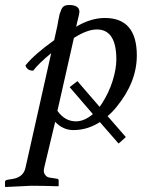

<svg xmlns="http://www.w3.org/2000/svg" viewBox="-39 -511 568 769"><path d="M266 -404Q325 -439 381 -439Q509 -439 509 -289Q509 -182 428 -83Q411 -62 392 -46L465 38L436 64L361 -22Q311 10 255 10Q213 10 182 -23L138 161Q134 177 140 186.5Q146 196 153 198.5Q160 201 171 202L190 205Q196 206 196 213V233L194 235Q126 233 87 233L-17 238L-19 236V217Q-19 211 -9 209L10 206Q55 199 63 161L166 -298Q116 -257 94 -228Q69 -228 63 -249Q97 -292 178 -350L191 -409Q192 -415 195 -431.5Q198 -448 200 -455Q202 -462 206.5 -472.5Q211 -483 218.5 -487Q226 -491 237 -491Q279 -491 279 -464Q279 -459 276.5 -448Q274 -437 270.5 -423.5Q267 -410 266 -404ZM427 -273Q427 -393 349 -393Q310 -393 257 -359L191 -67Q221 -25 265 -25Q299 -25 333 -54L240 -162L271 -186L360 -83Q365 -90 369 -96Q397 -139 412 -187Q427 -235 427 -273Z"/></svg>

Font: Linux Libertine O
Style: Italic
Weight: 400
Italic angle: -12°
Designer: Philipp H. Poll
Foundry: Philipp H. Poll
Version: Version 5.1.6